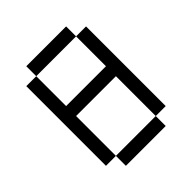

<svg xmlns="http://www.w3.org/2000/svg" viewBox="-176 -739 852 852"><g transform="rotate(-45 250.0 -312.5)"><path d="M125 -62.5V0H375V-62.5ZM125 -62.5Q125 -62.5 125 -312.5H375Q375 -312.5 375 -62.5H437.5Q437.5 -62.5 437.5 -562.5H375V-375H125V-562.5H62.5Q62.5 -562.5 62.5 -62.5ZM125 -562.5H375V-625H125Z"/></g></svg>

Font: UnifontExMono
Style: Regular
Weight: 500
Version: Version 15.0.06